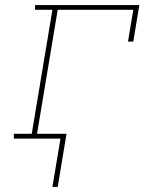

<svg xmlns="http://www.w3.org/2000/svg" viewBox="-20 -550 640 762"><path d="M188 192 220 0H35V-19H106L188 -511H119V-530H533L509 -385H488L509 -511H209L127 -19H244L209 192Z"/></svg>

Font: Iosevka Curly Slab ThExObl
Style: Regular
Weight: 100
Width: 7
Italic angle: -9°
Monospace: yes
Designer: Belleve Invis
Foundry: Belleve Invis
Version: Version 11.1.0; ttfautohint (v1.8.3)